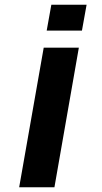

<svg xmlns="http://www.w3.org/2000/svg" viewBox="-20 -786 430 806"><path d="M60.5 0H208.5L311 -586H163.5ZM195.5 -766 176 -657.5H324L343.5 -766Z"/></svg>

Font: Anybody ExtraExpanded Medium
Style: Italic
Weight: 500
Width: 8
Italic angle: -10°
Version: Version 1.113;gftools[0.9.25]